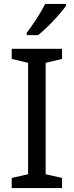

<svg xmlns="http://www.w3.org/2000/svg" viewBox="-20 -964 379 984"><path d="M318 -934V-944H212C189 -899 146 -833 117 -796V-784H175C222 -820 293 -897 318 -934ZM298 0V-52L214 -71V-642L298 -662V-714H40V-662L124 -642V-71L40 -52V0Z"/></svg>

Font: Noto Sans Cuneiform
Style: Regular
Weight: 400
Designer: Monotype Design Team
Foundry: Monotype Imaging Inc.
Version: Version 2.001